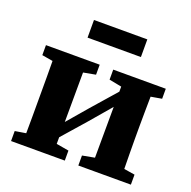

<svg xmlns="http://www.w3.org/2000/svg" viewBox="-122 -801 914 920"><g transform="rotate(20 335.0 -340.5)"><path d="M29 0V-51L128 -67H211L303 -51V0ZM372 0V-51L458 -67H541L640 -51V0ZM83 0Q84 -25 84.5 -62.5Q85 -100 85 -140Q85 -180 85 -212V-276Q85 -309 85 -348.5Q85 -388 84.5 -426Q84 -464 83 -489H241L239 0ZM201 -52 161 -110H185L328 -277L470 -439L505 -379H484L343 -214ZM434 0 436 -489H586Q585 -464 584.5 -426Q584 -388 583.5 -348.5Q583 -309 583 -276V-212Q583 -180 583.5 -140Q584 -100 584.5 -62.5Q585 -25 586 0ZM29 -438V-489H303V-438L211 -421H129ZM372 -438V-489H640V-438L542 -421H459ZM204 -591V-681H476V-591Z"/></g></svg>

Font: Source Serif 4 18pt
Style: Bold
Weight: 700
Designer: Frank Grießhammer
Foundry: Adobe Systems Incorporated
Version: Version 4.004;hotconv 1.0.116;makeotfexe 2.5.65601